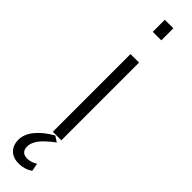

<svg xmlns="http://www.w3.org/2000/svg" viewBox="-317 -657 831 831"><g transform="rotate(45 98.5 -242.0)"><path d="M42.5 123.5Q42.5 160.6 80.1 160.6Q103.5 160.6 126 146L132.8 182.6Q104 202.1 69.3 202.1Q34.7 202.1 14.9 182.6Q-4.9 163.1 -4.9 129.2Q-4.9 95.2 22 62.5Q48.8 29.8 95.2 3.9L121.1 20.5Q76.7 54.2 59.6 77.6Q42.5 101.1 42.5 123.5ZM128.4 -475.6V0H76.2V-475.6ZM128.4 -685.5V-611.8H76.2V-685.5Z"/></g></svg>

Font: Yantramanav Light
Style: Regular
Weight: 300
Version: Version 1.001;PS 1.0;hotconv 1.0.72;makeotf.lib2.5.5900; ttf